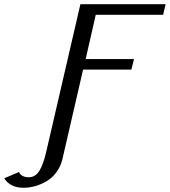

<svg xmlns="http://www.w3.org/2000/svg" viewBox="-134 -720 805 910"><path d="M162.1 33.2Q153.8 68.8 133.5 96.2Q113.3 123.5 86.9 138.9Q60.5 154.3 32.7 162.1Q4.9 169.9 -22.9 169.9Q-85.9 169.9 -113.8 125L-43.9 95.2Q-33.2 120.1 2.9 120.1Q32.2 120.1 51.3 91.6Q70.3 63 85 0L247.1 -700.2H650.9L639.2 -649.9H319.8L272 -439.9H501L488.8 -390.1H259.8Z"/></svg>

Font: Pfennig
Style: Italic
Weight: 500
Italic angle: -13°
Version: Version 20120410 ; ttfautohint (v0.8)